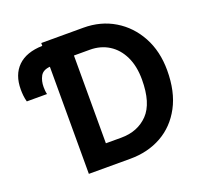

<svg xmlns="http://www.w3.org/2000/svg" viewBox="-126 -865 1039 1003"><g transform="rotate(-20 393.0 -363.5)"><path d="M432.9 0H202.4V-595.5Q163.4 -592.3 149.3 -566.6Q135.3 -540.8 135.3 -507.1Q135.3 -497.9 136.2 -487.4Q137.1 -476.9 139.6 -466.6H27.3Q22.4 -484 20.6 -501.1Q18.8 -518.1 18.8 -535.5Q18.8 -617.5 65.9 -663.4Q112.9 -709.2 202.4 -711.6V-727.3H436.4Q532.7 -727.3 608.5 -681.8Q684.3 -636.4 728.2 -555.4Q772 -474.4 772 -368.6Q772 -250.4 728 -168Q683.9 -85.6 607.4 -42.8Q530.9 0 432.9 0ZM428.6 -607.6H340.6V-119.7H426.1Q517.8 -119.7 574.8 -178.4Q631.7 -237.2 631.7 -368.6Q631.7 -443.2 605.8 -496.8Q579.9 -550.4 534.1 -579Q488.3 -607.6 428.6 -607.6Z"/></g></svg>

Font: Interface
Style: Bold
Weight: 700
Designer: Rasmus Andersson
Foundry: rsms
Version: Version 1.8